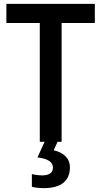

<svg xmlns="http://www.w3.org/2000/svg" viewBox="-20 -734 525 994"><path d="M254 134C254 161 234 174 198 174C181 174 160 171 145 167V233C160 237 182 240 207 240C298 240 342 201 342 132C342 84 307 55 258 44L278 0H299V-615H471V-714H13V-615H186V0H211L174 81C225 87 254 103 254 134Z"/></svg>

Font: Noto Sans UI SemiCondensed Medium
Style: Regular
Weight: 500
Width: 4
Designer: Monotype Design Team
Foundry: Monotype Imaging Inc.
Version: Version 1.901